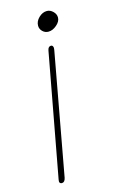

<svg xmlns="http://www.w3.org/2000/svg" viewBox="-112 -558 480 799"><g transform="rotate(-15 128.5 -158.0)"><path d="M125 -462Q125 -481 141 -496.5Q157 -512 176 -512Q190 -512 202 -500.5Q214 -489 214 -474Q214 -457 196.5 -442Q179 -427 161 -427Q146 -427 135.5 -437.5Q125 -448 125 -462ZM42 178 140 -351Q143 -368 155 -368Q161 -368 163.5 -362Q166 -356 164 -347L68 178Q66 187 62 191.5Q58 196 52 196Q38 196 42 178Z"/></g></svg>

Font: Mali ExtraLight
Style: Italic
Weight: 275
Italic angle: -10°
Version: Version 1.000; ttfautohint (v1.6)